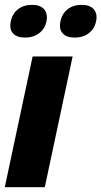

<svg xmlns="http://www.w3.org/2000/svg" viewBox="-38 -779 422 799"><path d="M146 -740.2Q157.2 -726.6 157.2 -707.5Q157.2 -699.2 155.3 -689.9Q148.9 -659.2 125 -640.9Q101.1 -622.6 66.4 -622.6Q31.7 -622.6 15.6 -640.6Q4.9 -652.8 4.9 -671.9Q4.9 -680.2 6.8 -689.9Q13.7 -722.7 37.1 -740.7Q60.5 -758.8 95.2 -758.8Q129.9 -758.8 146 -740.2ZM352.5 -740.2Q363.8 -726.6 363.8 -707.5Q363.8 -699.2 361.8 -689.9Q355.5 -659.2 331.5 -640.9Q307.6 -622.6 272.9 -622.6Q238.3 -622.6 222.7 -640.6Q211.4 -652.8 211.4 -671.9Q211.4 -680.2 213.4 -689.9Q220.2 -722.7 243.7 -740.7Q267.1 -758.8 301.8 -758.8Q336.4 -758.8 352.5 -740.2ZM148.4 0H-18.1L97.7 -543.9H264.2Z"/></svg>

Font: Open Sans Hebrew Condensed Extra Bold
Style: Italic
Weight: 800
Width: 3
Italic angle: -12°
Foundry: Ascender Corporation, Yanek Iontef
Version: Version 2.001;PS 002.001;hotconv 1.0.70;makeotf.lib2.5.58329